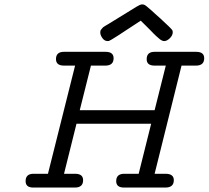

<svg xmlns="http://www.w3.org/2000/svg" viewBox="-20 -844 939 864"><path d="M95.2 -28.8Q95.2 -61 128.9 -62H195.8L317.9 -548.8H268.1Q231.9 -548.8 231.9 -578.1Q231.9 -611.3 269 -610.8H455.1Q491.2 -610.8 491.2 -582Q491.2 -549.8 456.1 -548.8H389.2L338.9 -348.1H675.8L726.1 -548.8H675.8Q639.6 -548.8 640.1 -578.1Q640.1 -611.3 676.8 -610.8H862.8Q898.9 -610.8 898.9 -582Q898.9 -549.8 863.8 -548.8H796.9L675.8 -62H725.1Q762.2 -62 762.2 -33.2Q762.2 0 724.1 0H538.1Q502.9 0 502.9 -28.8Q502.9 -61 537.1 -62H604L660.2 -287.1H324.2L268.1 -62H317.9Q354 -62 354 -33.2Q354 0 316.9 0H129.9Q95.2 0 95.2 -28.8ZM431.2 -698.2Q431.2 -702.1 432.1 -705.6Q433.1 -709 436.3 -712.4Q439.5 -715.8 441.4 -718.5Q443.4 -721.2 448.2 -724.1Q453.1 -727.1 455.1 -728.5Q457 -730 462.6 -732.9Q468.3 -735.8 469.2 -736.8Q578.1 -803.7 594.7 -814Q611.3 -824.2 619.1 -824.2Q622.1 -824.2 625.2 -823.7Q628.4 -823.2 632.8 -820.6Q637.2 -817.9 640.1 -815.4Q643.1 -813 650.1 -806.9Q657.2 -800.8 662.8 -795.9Q668.5 -791 679 -781Q689.5 -771 699.2 -763.2Q752.4 -714.4 755.4 -708Q757.3 -705.1 757.3 -698.2Q757.3 -685.1 744.4 -672.1Q731.4 -659.2 719.2 -659.2Q716.3 -659.2 713.9 -659.7Q711.4 -660.2 707.8 -662.1Q704.1 -664.1 701.2 -666Q698.2 -668 693.4 -672.4Q688.5 -676.8 683.8 -680.9Q679.2 -685.1 671.1 -693.1Q663.1 -701.2 656.2 -708.5Q649.4 -715.8 636.7 -728Q624 -740.2 613.3 -751Q479.5 -662.1 471.2 -660.2Q469.2 -659.2 464.4 -659.2Q450.2 -659.2 440.7 -672.6Q431.2 -686 431.2 -698.2Z"/></svg>

Font: CMU Typewriter Text Variable Width
Style: Italic
Weight: 500
Italic angle: -14.04°
Version: Version 0.7.0